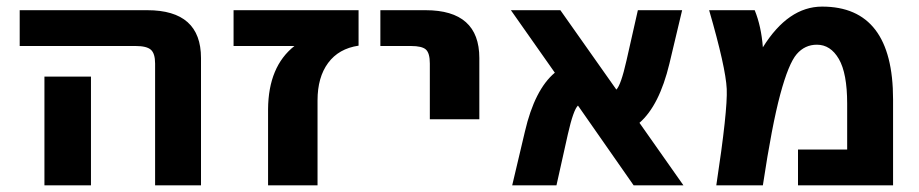

<svg xmlns="http://www.w3.org/2000/svg" viewBox="-20 -554 2758 576"><path d="M39.1 -416V-523.4H421.9Q583 -523.4 583 -379.9V2H445.3V-363.3Q445.3 -393.6 432.6 -404.8Q419.9 -416 386.7 -416ZM252.9 -324.2V-132.8V2H113.3V-132.8V-324.2Z M863.3 -416H680.7V-523.4H1055.7V-417Q996.1 -408.2 964.4 -365.2Q932.6 -322.3 932.6 -252.9V2H784.2V-226.6Q785.2 -354.5 863.3 -416Z M1121.1 -416V-523.4H1256.8Q1418 -523.4 1418 -379.9V-196.3H1269.5V-363.3Q1269.5 -394.5 1257.8 -405.3Q1246.1 -416 1212.9 -416Z M2030.3 2H1880.9L1713.9 -237.3Q1700.2 -224.6 1683.6 -151.4L1649.4 2H1516.6L1554.7 -159.2Q1584 -285.2 1644.5 -335.9L1512.7 -523.4H1661.1L1829.1 -285.2Q1842.8 -298.8 1859.4 -372.1L1893.6 -523.4H2026.4L1988.3 -363.3Q1958 -237.3 1898.4 -185.5Z M2268.6 -412.1Q2344.7 -534.2 2446.3 -534.2Q2659.2 -534.2 2659.2 -255.9V2H2374V-105.5H2521.5V-243.2Q2521.5 -334 2496.6 -377Q2471.7 -419.9 2430.7 -419.9Q2394.5 -419.9 2370.1 -391.6Q2345.7 -363.3 2320.8 -271Q2295.9 -178.7 2268.6 2H2128.9Q2163.1 -222.7 2160.2 -287.1Q2157.2 -351.6 2107.4 -523.4H2244.1Q2263.7 -475.6 2268.6 -412.1Z"/></svg>

Font: Nasu
Style: Bold
Weight: 700
Designer: Ryoko NISHIZUKA (kana &amp; ideographs); Paul D. Hunt (Latin, Greek &amp; Cyrillic); Wenlong ZHANG (bopomofo); Sandoll C
Version: Version 2014.1215